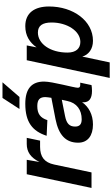

<svg xmlns="http://www.w3.org/2000/svg" viewBox="309 -1084 924 1583"><g transform="rotate(-90 771.5 -292.0)"><path d="M14 0H142L207 -308C224 -389 271 -424 353 -424H404L427 -534H377C311 -534 264 -502 228 -429L246 -534H127Z M665 -594H764L885 -734H756ZM720 -66C720 -20 751 4 814 4C832 4 853 2 862 0L882 -93H864C848 -93 840 -98 840 -113C840 -144 891 -322 891 -391C891 -492 834 -546 708 -546C556 -546 482 -487 444 -370L573 -364C592 -422 625 -447 689 -447C744 -447 763 -424 763 -381C763 -369 760 -351 757 -331L582 -297C450 -271 387 -212 387 -110C387 -31 445 12 537 12C620 12 684 -24 721 -78C720 -74 720 -70 720 -66ZM520 -135C520 -183 546 -206 606 -218L741 -245C737 -227 734 -211 731 -200C715 -121 657 -81 580 -81C538 -81 520 -99 520 -135Z M921 150H1049L1097 -76C1112 -24 1159 12 1227 12C1392 12 1510 -151 1510 -350C1510 -470 1457 -546 1348 -546C1270 -546 1214 -511 1173 -453L1189 -534H1067ZM1218 -92C1164 -92 1130 -128 1130 -198C1130 -341 1203 -442 1295 -442C1352 -442 1378 -404 1378 -329C1378 -202 1308 -92 1218 -92Z"/></g></svg>

Font: Geist SemiBold
Style: Italic
Weight: 600
Italic angle: -12°
Designer: Basement.studio, Andrés Briganti, Mateo Zaragoza
Foundry: Basement.studio, Vercel, Andrés Briganti, Guido Ferreyra, Mateo Zaragoza
Version: Version 1.500